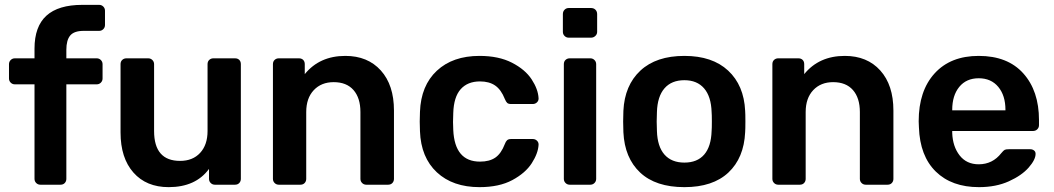

<svg xmlns="http://www.w3.org/2000/svg" viewBox="-20 -760 4335 790"><path d="M146 0Q136 0 129 -7Q122 -14 122 -24V-413H41Q31 -413 24 -420Q17 -427 17 -437V-496Q17 -506 24 -513Q31 -520 41 -520H122V-560Q122 -651 171 -695.5Q220 -740 319 -740H388Q398 -740 405 -733Q412 -726 412 -716V-657Q412 -647 405 -640Q398 -633 388 -633H324Q285 -633 269 -614Q253 -595 253 -555V-520H378Q388 -520 395 -513Q402 -506 402 -496V-437Q402 -427 395 -420Q388 -413 378 -413H253V-24Q253 -14 246.5 -7Q240 0 229 0Z M674 10Q582 10 529 -50Q476 -110 476 -215V-496Q476 -507 483 -513.5Q490 -520 500 -520H590Q600 -520 607 -513Q614 -506 614 -496V-221Q614 -98 721 -98Q773 -98 803.5 -131Q834 -164 834 -221V-496Q834 -507 841 -513.5Q848 -520 858 -520H947Q958 -520 964.5 -513.5Q971 -507 971 -496V-24Q971 -14 964.5 -7Q958 0 947 0H864Q854 0 847 -7Q840 -14 840 -24V-65Q785 10 674 10Z M1127 0Q1117 0 1110 -7Q1103 -14 1103 -24V-496Q1103 -507 1110 -513.5Q1117 -520 1127 -520H1210Q1221 -520 1227.5 -513.5Q1234 -507 1234 -496V-455Q1295 -530 1401 -530Q1493 -530 1547 -470Q1601 -410 1601 -305V-24Q1601 -14 1594.5 -7Q1588 0 1577 0H1487Q1477 0 1470 -7Q1463 -14 1463 -24V-299Q1463 -357 1434.5 -389.5Q1406 -422 1353 -422Q1302 -422 1271 -389Q1240 -356 1240 -299V-24Q1240 -14 1233.5 -7Q1227 0 1216 0Z M1953 10Q1843 10 1777.5 -51Q1712 -112 1708 -220L1707 -260L1708 -300Q1712 -408 1777.5 -469Q1843 -530 1953 -530Q2032 -530 2086.5 -502Q2141 -474 2167.5 -433.5Q2194 -393 2196 -356Q2196 -355 2196 -354Q2196 -345 2189 -338.5Q2182 -332 2172 -332H2083Q2072 -332 2067 -336.5Q2062 -341 2057 -353Q2042 -391 2017.5 -408Q1993 -425 1955 -425Q1904 -425 1875.5 -393Q1847 -361 1845 -295L1844 -258L1845 -225Q1851 -95 1955 -95Q1994 -95 2018 -111.5Q2042 -128 2057 -167Q2061 -178 2066.5 -183Q2072 -188 2083 -188H2172Q2182 -188 2189 -181.5Q2196 -175 2196 -166Q2196 -165 2196 -164Q2194 -129 2168 -88.5Q2142 -48 2088 -19Q2034 10 1953 10Z M2320 -605Q2310 -605 2303 -612Q2296 -619 2296 -629V-702Q2296 -713 2303 -720Q2310 -727 2320 -727H2412Q2423 -727 2430 -720Q2437 -713 2437 -702V-629Q2437 -619 2429.5 -612Q2422 -605 2412 -605ZM2324 0Q2314 0 2307 -7Q2300 -14 2300 -24V-496Q2300 -507 2307 -513.5Q2314 -520 2324 -520H2409Q2419 -520 2426 -513Q2433 -506 2433 -496V-24Q2433 -14 2426 -7Q2419 0 2409 0Z M2796 10Q2678 10 2614 -50Q2550 -110 2545 -216L2544 -260L2545 -304Q2550 -409 2615 -469.5Q2680 -530 2796 -530Q2911 -530 2976 -469.5Q3041 -409 3046 -304Q3047 -292 3047 -260Q3047 -228 3046 -216Q3041 -110 2977 -50Q2913 10 2796 10ZM2796 -91Q2849 -91 2877.5 -124Q2906 -157 2908 -221Q2909 -231 2909 -260Q2909 -289 2908 -299Q2906 -363 2877 -396.5Q2848 -430 2796 -430Q2743 -430 2714 -396.5Q2685 -363 2683 -299L2682 -260L2683 -221Q2685 -157 2714 -124Q2743 -91 2796 -91Z M3182 0Q3172 0 3165 -7Q3158 -14 3158 -24V-496Q3158 -507 3165 -513.5Q3172 -520 3182 -520H3265Q3276 -520 3282.5 -513.5Q3289 -507 3289 -496V-455Q3350 -530 3456 -530Q3548 -530 3602 -470Q3656 -410 3656 -305V-24Q3656 -14 3649.5 -7Q3643 0 3632 0H3542Q3532 0 3525 -7Q3518 -14 3518 -24V-299Q3518 -357 3489.5 -389.5Q3461 -422 3408 -422Q3357 -422 3326 -389Q3295 -356 3295 -299V-24Q3295 -14 3288.5 -7Q3282 0 3271 0Z M4008 10Q3896 10 3830.5 -54Q3765 -118 3761 -236L3760 -261Q3760 -386 3825.5 -458Q3891 -530 4007 -530Q4126 -530 4190.5 -458Q4255 -386 4255 -266V-245Q4255 -235 4248 -228Q4241 -221 4230 -221H3898V-213Q3900 -157 3928.5 -120.5Q3957 -84 4007 -84Q4064 -84 4100 -130Q4109 -141 4114 -143.5Q4119 -146 4131 -146H4219Q4228 -146 4234.5 -141Q4241 -136 4241 -127Q4241 -103 4212.5 -70.5Q4184 -38 4131 -14Q4078 10 4008 10ZM4117 -306V-308Q4117 -367 4087.5 -402.5Q4058 -438 4007 -438Q3956 -438 3927 -402.5Q3898 -367 3898 -308V-306Z"/></svg>

Font: Rubik AZ
Style: Regular
Weight: 500
Designer: Hubert and Fischer
Foundry: Hubert & Fischer
Version: Version 2.000